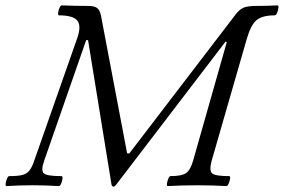

<svg xmlns="http://www.w3.org/2000/svg" viewBox="-20 -688 1054 713"><path d="M402 5Q396 5 394 -3L307 -539H300L144 -91Q131 -54 143 -44Q155 -34 208 -34Q213 -34 212 -24.5Q211 -15 207 -6Q203 3 198 3Q150 0 101 0Q52 0 4 3Q0 3 1 -6Q2 -15 6 -24.5Q10 -34 14 -34Q45 -34 62 -38Q79 -42 89 -54.5Q99 -67 107 -91L266 -544Q283 -591 267.5 -611Q252 -631 199 -631Q195 -631 196 -640.5Q197 -650 201 -659Q205 -668 209 -668Q234 -667 258 -666.5Q282 -666 307 -666Q331 -666 341 -658Q351 -650 355 -630L452 -119L460 -118L854 -633Q869 -653 884.5 -659.5Q900 -666 931 -666Q951 -666 971 -666.5Q991 -667 1010 -668Q1015 -668 1014 -659Q1013 -650 1009 -640.5Q1005 -631 1000 -631Q954 -631 932.5 -613Q911 -595 896 -542L766 -91Q756 -54 768 -44Q780 -34 831 -34Q836 -34 834.5 -24.5Q833 -15 829 -6Q825 3 821 3Q767 0 712 0Q657 0 603 3Q599 3 600 -6Q601 -15 605 -24.5Q609 -34 613 -34Q654 -34 670.5 -45Q687 -56 697 -91L822 -531L818 -534L412 -3Q406 5 402 5Z"/></svg>

Font: Junicode
Style: Italic
Weight: 400
Italic angle: -11°
Designer: Peter S. Baker
Version: Version 2.100; ttfautohint (v1.8.4)